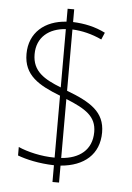

<svg xmlns="http://www.w3.org/2000/svg" viewBox="-56 -801 621 902"><g transform="rotate(5 254.0 -350.5)"><path d="M226 -21V58H257V-22C368 -31 438 -91 438 -194C438 -291 370 -332 257 -375V-664C302 -662 349 -651 396 -629L410 -662C362 -686 311 -697 257 -699V-759H226V-698C125 -692 52 -632 52 -531C52 -430 123 -389 226 -349V-57C163 -57 97 -73 54 -92V-52C94 -37 154 -23 226 -21ZM226 -663V-388C147 -419 90 -452 90 -533C90 -614 148 -658 226 -663ZM257 -58V-336C351 -298 401 -266 401 -193C401 -108 342 -64 257 -58Z"/></g></svg>

Font: Noto Sans SemiCondensed ExtraLight
Style: Regular
Weight: 200
Width: 4
Designer: Monotype Design Team
Foundry: Monotype Imaging Inc.
Version: Version 2.013